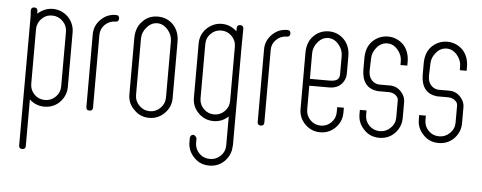

<svg xmlns="http://www.w3.org/2000/svg" viewBox="-51 -666 2596 1035"><g transform="rotate(5 1247.0 -148.5)"><path d="M280 -494Q314 -458 314 -411V-116Q314 -69 280 -33Q246 1 197 1Q150 1 115 -32L79 -508Q79 -527 97 -527Q115 -527 115 -508V-495Q153 -528 197 -528Q244 -528 280 -494ZM278 -411Q278 -444 254 -468Q230 -492 197 -492Q163 -492 139.5 -468Q116 -444 116 -411V-116Q116 -82 139.5 -58.5Q163 -35 197 -35Q230 -35 254 -58.5Q278 -82 278 -116ZM116 -172V221Q116 239 98 239Q80 239 80 221L81 -509Z M557 -507Q557 -489 539 -489Q506 -489 482.5 -466Q459 -443 459 -410V-17Q459 1 441 1Q423 1 423 -17V-410Q423 -457 457 -491Q491 -525 539 -525Q557 -525 557 -507Z M683 -23Q648 -56 648 -105V-409Q648 -467 683 -502Q715 -536 765 -536Q814 -536 848 -502Q882 -466 882 -409V-105Q882 -57 848 -23Q813 12 765 12Q716 12 683 -23ZM684 -355V-354V-105Q684 -72 708 -48Q732 -24 765 -24Q798 -24 822 -48Q846 -72 846 -105V-409Q846 -444 821.5 -472Q797 -500 765 -500Q733 -500 708.5 -472Q684 -444 684 -409Z M1228 -410H1192V-446Q1192 -467 1193 -479Q1193 -479 1193 -510Q1193 -529 1211 -529Q1229 -529 1229 -510ZM1227 123Q1227 170 1193 206Q1159 240 1110 240Q1060 240 1028 206Q993 171 993 123V99Q997 83 1009 82.5Q1021 82 1029 99V123Q1029 157 1052.5 180.5Q1076 204 1110 204Q1144 204 1168 180.5Q1192 157 1192 122V-33Q1158 -1 1112 -1Q1064 -1 1030 -35Q996 -69 996 -117V-410Q996 -459 1030 -493Q1066 -527 1112 -527Q1158 -527 1194 -493Q1228 -459 1228 -410V122ZM1192 -410Q1192 -444 1168.5 -467.5Q1145 -491 1112 -491Q1079 -491 1055.5 -467.5Q1032 -444 1032 -410V-357V-356V-117Q1032 -84 1055.5 -60.5Q1079 -37 1112 -37Q1145 -37 1168.5 -60.5Q1192 -84 1192 -117Z M1484 -507Q1484 -489 1466 -489Q1433 -489 1409.5 -466Q1386 -443 1386 -410V-17Q1386 1 1368 1Q1350 1 1350 -17V-410Q1350 -457 1384 -491Q1418 -525 1466 -525Q1484 -525 1484 -507Z M1610 -236V-108Q1610 -74 1633.5 -50.5Q1657 -27 1690 -27Q1723 -27 1746.5 -50.5Q1770 -74 1770 -108V-134H1806V-108Q1806 -59 1772 -25Q1738 9 1690 9Q1642 9 1608 -25Q1574 -59 1574 -108V-411Q1574 -469 1608 -503Q1642 -537 1690 -537Q1738 -537 1772 -503Q1806 -469 1806 -411V-319Q1806 -285 1782.5 -260.5Q1759 -236 1717 -236ZM1610 -273H1717Q1743 -273 1756.5 -281.5Q1770 -290 1770 -313V-411Q1770 -445 1746 -473Q1722 -501 1690 -501Q1658 -501 1634 -473Q1610 -445 1610 -411Z M2090 -390V-410Q2090 -444 2066 -472Q2042 -500 2010 -500Q1977 -500 1953 -472Q1929 -444 1929 -410L1927 -345Q1927 -313 1943.5 -295Q1960 -277 1983 -275H2044Q2079 -275 2104 -248Q2127 -223 2127 -194V-106Q2127 -59 2093 -23Q2059 11 2010 11Q1960 11 1928 -23Q1893 -58 1893 -106V-130H1929V-106Q1929 -72 1952.5 -48.5Q1976 -25 2010 -25Q2043 -25 2067.5 -49Q2092 -73 2092 -106V-139V-162V-181V-200Q2092 -215 2076.5 -227Q2061 -239 2039 -239H1979Q1895 -249 1893 -346V-410Q1893 -469 1927 -503Q1963 -537 2010 -537Q2057 -537 2093 -503Q2127 -467 2127 -410V-390Z M2411 -390V-410Q2411 -444 2387 -472Q2363 -500 2331 -500Q2298 -500 2274 -472Q2250 -444 2250 -410L2248 -345Q2248 -313 2264.5 -295Q2281 -277 2304 -275H2365Q2400 -275 2425 -248Q2448 -223 2448 -194V-106Q2448 -59 2414 -23Q2380 11 2331 11Q2281 11 2249 -23Q2214 -58 2214 -106V-130H2250V-106Q2250 -72 2273.5 -48.5Q2297 -25 2331 -25Q2364 -25 2388.5 -49Q2413 -73 2413 -106V-139V-162V-181V-200Q2413 -215 2397.5 -227Q2382 -239 2360 -239H2300Q2216 -249 2214 -346V-410Q2214 -469 2248 -503Q2284 -537 2331 -537Q2378 -537 2414 -503Q2448 -467 2448 -410V-390Z"/></g></svg>

Font: Aaram
Style: Regular
Weight: 400
Designer: Tharique Azeez
Foundry: Tharique Azeez
Version: Version 1.7